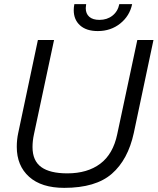

<svg xmlns="http://www.w3.org/2000/svg" viewBox="-20 -892 761 927"><path d="M336 -843Q336 -857 339 -872H396Q394 -858 394 -853Q394 -826 411 -811Q428 -796 460 -796Q497 -796 523 -816.5Q549 -837 556 -872H618Q606 -815 560.5 -778.5Q515 -742 452 -742Q397 -742 366.5 -769.5Q336 -797 336 -843ZM61 -183Q61 -218 68 -250L163 -699H241L144 -244Q137 -212 137 -182Q137 -116 179 -85.5Q221 -55 305 -55Q402 -55 464 -101.5Q526 -148 546 -244L643 -699H721L626 -250Q598 -121 520 -53Q442 15 290 15Q180 15 120.5 -38.5Q61 -92 61 -183Z"/></svg>

Font: Prompt Light
Style: Italic
Weight: 300
Italic angle: -12°
Designer: Katatrad Team
Foundry: CadsonDemak
Version: Version 1.000